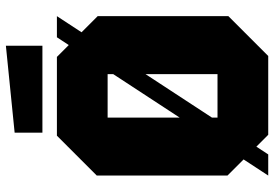

<svg xmlns="http://www.w3.org/2000/svg" viewBox="-156 -752 909 636"><g transform="rotate(-90 298.0 -434.5)"><path d="M34 -135V-568L166 -700H427L562 -565V-132L430 0H169ZM226 -532V-168H370V-532ZM34 0 492 -700H562L104 0ZM176 -748V-840L464 -869V-748Z"/></g></svg>

Font: Tektur SemiCondensed ExtraBold
Style: Regular
Weight: 800
Width: 4
Designer: Adam Jagosz
Foundry: Adam Jagosz
Version: Version 1.005;gftools[0.9.30]